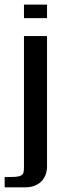

<svg xmlns="http://www.w3.org/2000/svg" viewBox="-20 -615 286 825"><path d="M182.1 106Q180.7 126.5 173.1 142.3Q165.5 158.2 153.1 168.7Q140.6 179.2 124.3 184.6Q107.9 189.9 88.4 189.9H0V146Q27.8 146 44.2 145Q60.5 144 69.3 139.6Q78.1 135.3 80.6 127Q83 118.7 83 104V-460H182.1ZM182.1 -537.1H83V-595.2H182.1Z"/></svg>

Font: Federov2
Style: Regular
Weight: 400
Designer: Olexa M. Volochay | Cyreal.org
Foundry: Olexa M. Volochay | Cyreal.org
Version: Version 1.000